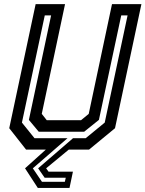

<svg xmlns="http://www.w3.org/2000/svg" viewBox="-20 -720 700 924"><path d="M162 184.5 100.5 90 200.5 0H105.5L24.5 -103L151.5 -700H293L181 -172L205 -141.5H370L407 -172L519 -700H660.5L533.5 -103L408.5 0H311L202 90L213.5 106H331L314.5 184.5ZM182 155H292L296.5 135.5H195L163.5 90L331.5 -55H392.5L484 -130L594 -646H563.5L456 -143L385 -86H166.5L119 -143L226 -646H195.5L85.5 -130L146 -55H305L138 90Z"/></svg>

Font: Tourney Thin SemiBold
Style: Italic
Weight: 600
Italic angle: -12°
Version: Version 1.015